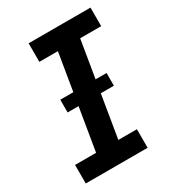

<svg xmlns="http://www.w3.org/2000/svg" viewBox="-178 -838 855 941"><g transform="rotate(-30 250.0 -367.5)"><path d="M29 0V-105H148L235 -630H130V-735H480V-630H361L274 -105H379V0ZM126 -346V-418H388V-346Z"/></g></svg>

Font: Iosevka Curly Slab Extrabold
Style: Italic
Weight: 800
Italic angle: -9°
Monospace: yes
Designer: Belleve Invis
Foundry: Belleve Invis
Version: Version 22.1.2; ttfautohint (v1.8.4)